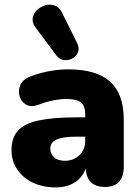

<svg xmlns="http://www.w3.org/2000/svg" viewBox="-20 -805 608 836"><path d="M225 -564 135 -685Q119 -706 122.5 -726.5Q126 -747 141.5 -761.5Q157 -776 177.5 -782Q198 -788 218 -781Q238 -774 250 -750L316 -617Q327 -595 319.5 -577.5Q312 -560 295 -550.5Q278 -541 258.5 -543.5Q239 -546 225 -564ZM223 11Q166 11 122.5 -10Q79 -31 54.5 -68Q30 -105 30 -151Q30 -205 58 -236Q86 -267 148.5 -280.5Q211 -294 313 -294H351V-308Q351 -344 332.5 -359Q314 -374 269 -374Q244 -374 214.5 -368.5Q185 -363 148 -349Q115 -337 93.5 -349.5Q72 -362 65 -387Q58 -412 69.5 -436.5Q81 -461 114 -473Q161 -490 202 -496.5Q243 -503 277 -503Q400 -503 459.5 -449.5Q519 -396 519 -283V-81Q519 9 437 9Q358 9 353 -71Q340 -33 306 -11Q272 11 223 11ZM351 -210H313Q254 -210 226.5 -197.5Q199 -185 199 -158Q199 -135 215.5 -120Q232 -105 263 -105Q300 -105 325.5 -129Q351 -153 351 -192Z"/></svg>

Font: Chiron GoRound TC H
Style: Regular
Weight: 900
Designer: Ryoko NISHIZUKA 西塚涼子 (kana, bopomofo & ideographs); Paul D. Hunt (Latin, Greek & Cyrillic); Sandoll Communications 산돌커뮤니
Foundry: Adobe
Version: Version 1.000;hotconv 1.1.1;makeotfexe 2.6.0